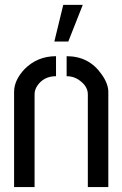

<svg xmlns="http://www.w3.org/2000/svg" viewBox="-20 -758 496 778"><path d="M200.2 -589.8 236.3 -738.3H315.4L256.8 -589.8ZM37.1 0V-385.7Q37.1 -432.6 79.1 -477.5Q130.9 -530.3 207 -530.3V-449.2Q157.2 -449.2 130.9 -410.2Q120.1 -393.6 120.1 -376V0ZM250 -449.2V-530.3Q340.8 -530.3 391.6 -457Q418.9 -418.9 418.9 -385.7V0H335.9V-376Q335.9 -406.2 305.7 -429.7Q281.2 -449.2 250 -449.2Z"/></svg>

Font: Post No Bills Colombo SemiBold
Style: Regular
Weight: 600
Designer: Kosala Senevirathne, Siva Puranthara, Lasantha Premarathna, Tharique Azeez
Foundry: Mooniak
Version: Version 1.220 ; ttfautohint (v1.6)